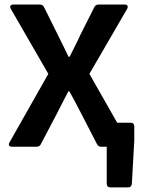

<svg xmlns="http://www.w3.org/2000/svg" viewBox="-20 -645 628 844"><path d="M495.1 -105.5 373 -320.3 539.1 -606.4C544.9 -617.2 540 -625 528.3 -625H413.1C404.3 -625 398.4 -621.1 394.5 -613.3L333 -491.2C319.3 -460 302.7 -429.7 286.1 -395.5H281.2C264.6 -429.7 251 -459 234.4 -491.2L173.8 -613.3C169.9 -621.1 164.1 -625 155.3 -625H38.1C26.4 -625 21.5 -617.2 27.3 -606.4L192.4 -320.3L21.5 -18.6C15.6 -7.8 20.5 0 32.2 0H140.6C149.4 0 155.3 -2.9 159.2 -10.7L227.5 -140.6C245.1 -176.8 262.7 -208 280.3 -243.2H285.2C304.7 -208 321.3 -176.8 339.8 -140.6L406.2 -11.7C410.2 -3.9 416 0 424.8 0H449.2V163.1C449.2 172.9 455.1 178.7 464.8 178.7H543C552.7 178.7 558.6 173.8 559.6 163.1L570.3 -28.3V-89.8C570.3 -99.6 564.5 -105.5 554.7 -105.5Z"/></svg>

Font: Ed Sans Neue SemiBold
Style: Regular
Weight: 600
Designer: Stephen Hutchings
Version: Version 1.004;PS 001.004;hotconv 1.0.88;makeotf.lib2.5.64775